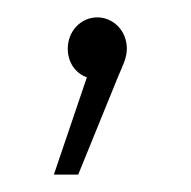

<svg xmlns="http://www.w3.org/2000/svg" viewBox="-20 -84 220 221"><path d="M92 -64C73 -64 58 -48 58 -28C58 -13 66 0 80 5L42 117H70L116 4C121 -8 126 -17 126 -28C126 -49 110 -64 92 -64Z"/></svg>

Font: Montserrat arm ExtraLight
Style: Regular
Weight: 275
Designer: Julieta Ulanovsky
Foundry: Julieta Ulanovsky
Version: Version 6.000;PS 006.000;hotconv 1.0.88;makeotf.lib2.5.64775